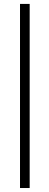

<svg xmlns="http://www.w3.org/2000/svg" viewBox="-20 -718 250 970"><path d="M129.9 231.9H81.1V-698.2H129.9Z"/></svg>

Font: Linux Biolinum O
Style: Regular
Weight: 400
Designer: Philipp H. Poll
Foundry: Philipp H. Poll
Version: Version 1.0.4